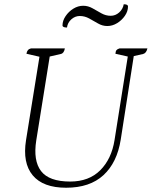

<svg xmlns="http://www.w3.org/2000/svg" viewBox="-20 -868 711 900"><path d="M290 12Q182 12 133.5 -46Q85 -104 102 -211L165 -602L104 -616Q107 -637 125 -641H284Q280 -618 265 -615L213 -603L150 -210Q135 -115 172.5 -66Q210 -17 309 -17Q397 -17 450 -70Q503 -123 517 -212L579 -603L521 -616Q522 -628 526 -633Q530 -638 540 -641H671Q666 -619 651 -615L607 -605L546 -214Q529 -106 465 -47Q401 12 290 12ZM294 -739Q273 -739 273 -749Q273 -771 287.5 -792.5Q302 -814 324 -827.5Q346 -841 370 -841Q393 -841 414 -829Q435 -817 455.5 -805.5Q476 -794 499 -794Q521 -794 538.5 -809.5Q556 -825 560 -848Q580 -848 580 -838Q580 -815 565.5 -794Q551 -773 529 -759.5Q507 -746 483 -746Q460 -746 439.5 -758Q419 -770 398 -781.5Q377 -793 354 -793Q332 -793 314.5 -777.5Q297 -762 294 -739Z"/></svg>

Font: Petrona ExtraLight
Style: Italic
Weight: 200
Italic angle: -9°
Designer: Ringo R. Seeber
Foundry: Ringo R. Seeber
Version: Version 2.001; ttfautohint (v1.8.3)